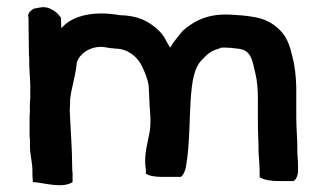

<svg xmlns="http://www.w3.org/2000/svg" viewBox="-20 -527 921 545"><path d="M61 -457C61 -434 62 -409 62 -384C62 -376 62 -370 63 -360V-341L64 -321C65 -308 66 -294 66 -281V-250C65 -237 64 -225 65 -211C64 -204 64 -196 64 -190V-139C65 -136 65 -131 65 -126V-113C65 -88 72 -66 72 -44C72 -34 72 -23 73 -14V-10H78C107 -7 159 8 186 -10V-37C185 -40 185 -44 185 -49C185 -105 180 -161 178 -214C178 -221 179 -230 179 -237V-245C183 -278 193 -308 197 -340V-341C197 -354 206 -367 214 -374C224 -384 244 -394 266 -394C277 -394 286 -391 297 -390C300 -390 303 -390 306 -389H307C343 -389 371 -365 383 -339C391 -322 399 -305 402 -283L403 -264C404 -242 405 -215 407 -194V-177C407 -171 406 -168 406 -160C401 -126 387 -89 394 -47V-34C405 -27 422 -25 438 -25H493L495 -26C509 -40 509 -64 512 -83C518 -132 518 -189 521 -241C525 -296 530 -337 557 -361H558V-362C570 -375 582 -384 602 -389H603V-390C606 -392 611 -392 616 -392C629 -392 641 -391 653 -389H654C693 -386 696 -357 705 -318C710 -299 712 -273 712 -246V-183C712 -153 714 -124 714 -94C715 -75 717 -57 717 -38V-24C729 -16 751 -13 771 -13H813C821 -17 826 -30 826 -43V-53C826 -65 825 -81 824 -92V-107C824 -136 821 -164 821 -193V-279C820 -311 817 -341 810 -366C803 -396 796 -419 776 -440C755 -462 730 -475 693 -480C676 -483 658 -484 640 -485C574 -490 534 -470 499 -440L498 -439C485 -422 475 -412 463 -392L461 -394V-395C450 -412 448 -423 432 -439C401 -469 369 -483 319 -484C252 -496 188 -486 154 -447C154 -458 153 -464 153 -475V-477L152 -478C144 -489 137 -496 121 -503C105 -510 89 -505 75 -502H74V-501C64 -496 57 -485 61 -477Z"/></svg>

Font: Hussar Pisanka
Style: Sbd
Weight: 600
Designer: Robert Jablonski
Foundry: Cannot Into Space Fonts
Version: Version 1.070